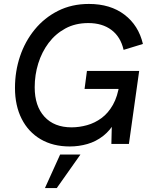

<svg xmlns="http://www.w3.org/2000/svg" viewBox="-20 -730 772 974"><path d="M334 13Q249 13 186.5 -23.5Q124 -60 90 -127Q56 -194 56 -284Q56 -368 81.5 -444Q107 -520 156 -580Q205 -640 274.5 -675Q344 -710 431 -710Q540 -710 611.5 -655.5Q683 -601 705 -507L607 -477Q592 -543 545.5 -578Q499 -613 428 -613Q362 -613 311.5 -585.5Q261 -558 226.5 -512Q192 -466 174 -408Q156 -350 156 -287Q156 -192 205.5 -138Q255 -84 343 -84Q382 -84 421.5 -95Q461 -106 495 -131Q529 -156 553 -198.5Q577 -241 586 -304L592 -349L605 -279H409L421 -370H686L634 0H545L548 -128L564 -113Q540 -69 503.5 -40.5Q467 -12 423.5 0.5Q380 13 334 13ZM208 224 285 54H388L268 224Z"/></svg>

Font: Hanken Grotesk Medium
Style: Italic
Weight: 500
Italic angle: -8°
Designer: Alfredo Marco Pradil
Foundry: Hanken Design Co.
Version: Version 3.013